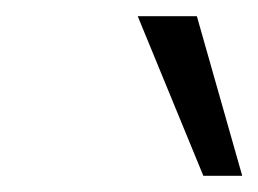

<svg xmlns="http://www.w3.org/2000/svg" viewBox="-20 -726 319 237"><path d="M150 -706H223L279 -509H231Z"/></svg>

Font: LXGW Bright GB
Style: Italic
Weight: 400
Italic angle: -12°
Designer: Christian Thalmann (Catharsis Fonts)
Foundry: LXGW / Christian Thalmann (Catharsis Fonts) / Fontworks Inc.
Version: Version 5.510